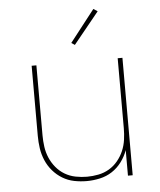

<svg xmlns="http://www.w3.org/2000/svg" viewBox="-53 -792 707 847"><g transform="rotate(-5 300.0 -369.0)"><path d="M297 8Q269 8 241.5 2.5Q214 -3 190 -17.5Q166 -32 147.5 -53.5Q129 -75 118 -101Q107 -127 103 -154.5Q99 -182 99 -210V-520H120V-210Q120 -185 123.5 -159.5Q127 -134 137 -110.5Q147 -87 163.5 -67Q180 -47 202 -34Q224 -21 249.5 -16Q275 -11 300 -11Q325 -11 350.5 -16Q376 -21 398 -34Q420 -47 436.5 -67Q453 -87 463 -110.5Q473 -134 476.5 -159.5Q480 -185 480 -210V-520H501V0H480V-113Q470 -85 452 -61Q434 -37 409.5 -21Q385 -5 355.5 1.5Q326 8 297 8ZM297 -595 282 -605 392 -746 410 -734Z"/></g></svg>

Font: Iosevka Aile Thin
Style: Regular
Weight: 100
Designer: Belleve Invis
Foundry: Belleve Invis
Version: Version 31.1.0; ttfautohint (v1.8.4)